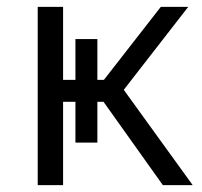

<svg xmlns="http://www.w3.org/2000/svg" viewBox="-20 -540 588 560"><path d="M264 -124V-243H282L455 0H542L341 -278L529 -520H449L283 -307H264V-426H200V-307H164V-520H90V0H164V-243H200V-124Z"/></svg>

Font: Fixel Display Regular
Style: Regular
Weight: 400
Designer: AlfaBravo + MacPaw
Foundry: Kyrylo Tkachov, Marchela Mozhyna, Serhii Makarenko, Maria Weinstein, Zakhar Kryvoshyya
Version: Version 1.211